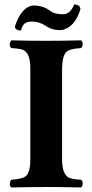

<svg xmlns="http://www.w3.org/2000/svg" viewBox="-20 -825 407 847"><path d="M257.8 -762.2Q289.1 -762.2 306.2 -802.7Q306.6 -804.2 307.1 -805.2Q329.1 -805.2 334 -790Q334.5 -787.1 335 -785.2Q314.5 -715.8 267.6 -696.8Q255.9 -691.9 244.1 -691.9Q207 -692.4 179.2 -712.9Q152.3 -729.5 121.1 -730Q91.8 -730 81.1 -711.9Q75.7 -702.6 71.8 -689.9Q46.9 -691.4 45.9 -708Q67.9 -777.8 108.9 -796.4Q118.7 -800.8 128.9 -800.8Q171.9 -800.3 203.1 -775.9Q221.2 -762.2 257.8 -762.2ZM113.8 -522.9Q113.8 -589.8 83 -604.5Q67.9 -610.8 30.8 -612.8Q19.5 -619.6 24.4 -637.2Q26.9 -644 30.8 -647Q110.4 -645 185.1 -645Q256.8 -645 336.9 -647Q348.1 -640.1 343.8 -622.6Q341.3 -615.7 336.9 -612.8Q285.6 -609.9 271.5 -594.7Q254.4 -574.7 253.9 -522.9V-122.1Q253.9 -55.2 285.2 -40.5Q300.3 -34.2 336.9 -32.2Q348.1 -25.4 343.8 -7.8Q341.3 -1 336.9 2Q256.8 0 185.1 0Q111.3 0 30.8 2Q19.5 -4.9 24.4 -22.5Q26.9 -29.3 30.8 -32.2Q82 -35.2 96.7 -50.3Q113.8 -70.3 113.8 -122.1Z"/></svg>

Font: Linux Libertine O
Style: Bold
Weight: 700
Designer: Philipp H. Poll
Foundry: Philipp H. Poll
Version: Version 5.0.0